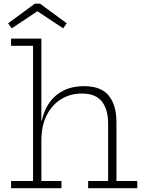

<svg xmlns="http://www.w3.org/2000/svg" viewBox="-20 -994 768 1014"><path d="M198.5 -38H304.5V0H38.5V-38H154.5V-752H38.5V-790H198.5ZM551 -38V-342Q551 -416 518 -458Q485 -500 412 -500Q352.5 -500 304.2 -471Q256 -442 227.2 -386.5Q198.5 -331 198.5 -250.5L187.5 -357H201Q212.5 -412.5 241.8 -453.2Q271 -494 316.8 -516.5Q362.5 -539 423.5 -539Q514 -539 554.5 -488.8Q595 -438.5 595 -348.5V-38H705V0H445.5V-38ZM191.5 -974.5 332.5 -871 313.5 -844.5 177.5 -934.5 42 -844.5 23 -871 164 -974.5Z"/></svg>

Font: Hepta Slab ExtraLight Light
Style: Regular
Weight: 300
Version: Version 1.100